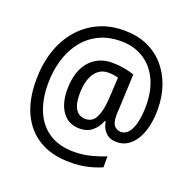

<svg xmlns="http://www.w3.org/2000/svg" viewBox="-139 -856 1085 1082"><g transform="rotate(20 404.0 -314.5)"><path d="M755 -359Q755 -308 745 -263Q735 -218 715.5 -184Q696 -150 667 -130Q638 -110 599 -110Q556 -110 531.5 -136Q507 -162 502 -199H497Q481 -159 451.5 -134.5Q422 -110 377 -110Q310 -110 273.5 -160Q237 -210 237 -295Q237 -364 259.5 -415Q282 -466 324.5 -494Q367 -522 425 -522Q462 -522 498 -515.5Q534 -509 558 -500L549 -295Q548 -278 547.5 -267.5Q547 -257 547 -252Q547 -206 563 -189Q579 -172 603 -172Q629 -172 648 -195.5Q667 -219 676.5 -261.5Q686 -304 686 -360Q686 -451 653.5 -517Q621 -583 563.5 -618Q506 -653 431 -653Q354 -653 296.5 -624Q239 -595 200.5 -544Q162 -493 143 -427Q124 -361 124 -287Q124 -193 154 -123Q184 -53 243.5 -14.5Q303 24 392 24Q444 24 492.5 11.5Q541 -1 579 -17V49Q540 66 494 76.5Q448 87 391 87Q284 87 209 43.5Q134 0 94 -82.5Q54 -165 54 -283Q54 -378 80 -457.5Q106 -537 155.5 -595Q205 -653 274.5 -685Q344 -717 431 -716Q503 -716 562.5 -690.5Q622 -665 665 -617.5Q708 -570 731.5 -504.5Q755 -439 755 -359ZM311 -293Q311 -230 332 -201Q353 -172 389 -172Q432 -172 452 -213Q472 -254 476 -327L483 -454Q472 -457 456.5 -459.5Q441 -462 424 -462Q385 -462 359.5 -439Q334 -416 322.5 -378Q311 -340 311 -293Z"/></g></svg>

Font: Noto Sans Hebrew SemiCondensed
Style: Regular
Weight: 400
Width: 4
Designer: Monotype Design Team
Foundry: Monotype Imaging Inc.
Version: Version 2.003